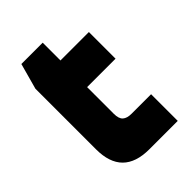

<svg xmlns="http://www.w3.org/2000/svg" viewBox="-182 -682 764 764"><g transform="rotate(-45 200.0 -300.0)"><path d="M360 -150H250Q225 -150 212.5 -161Q200 -172 200 -200V-350H360V-500H200V-600H80L50 -491V-150Q50 0 200 0H360Z"/></g></svg>

Font: Millimetre
Style: Bold
Weight: 800
Designer: Jérémy Landes
Version: Version 1.0